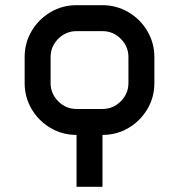

<svg xmlns="http://www.w3.org/2000/svg" viewBox="-20 -520 690 740"><path d="M375 0V200H275V0Q220 0 174.5 -27Q129 -54 102 -99.5Q75 -145 75 -200V-300Q75 -355 102 -400.5Q129 -446 174.5 -473Q220 -500 275 -500H375Q429 -500 475 -473Q521 -446 548 -400Q575 -354 575 -300V-200Q575 -145 548 -99.5Q521 -54 475.5 -27Q430 0 375 0ZM275 -100H375Q416 -100 445.5 -129.5Q475 -159 475 -200V-300Q475 -341 445.5 -370.5Q416 -400 375 -400H275Q234 -400 204.5 -370.5Q175 -341 175 -300V-200Q175 -159 204.5 -129.5Q234 -100 275 -100Z"/></svg>

Font: Monoikos Medium
Style: Regular
Weight: 500
Designer: Brian Krent
Version: Version 0.088